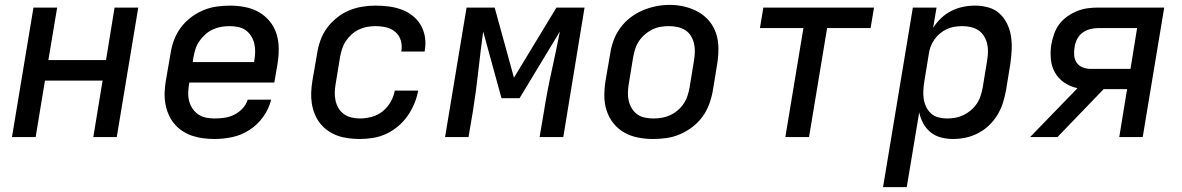

<svg xmlns="http://www.w3.org/2000/svg" viewBox="-20 -561 4840 786"><path d="M29 0 117 -530H214L178 -315H414L449 -530H546L458 0H362L400 -231H164L126 0Z M859 8Q835 8 811.5 5Q788 2 766 -5.5Q744 -13 725.5 -25.5Q707 -38 693 -55Q679 -72 670 -93Q661 -114 657 -136.5Q653 -159 654 -183Q655 -207 659 -231L678 -341Q682 -369 692 -396Q702 -423 719 -446.5Q736 -470 760 -488.5Q784 -507 811 -518.5Q838 -530 866 -534Q894 -538 921 -538Q953 -538 983.5 -532Q1014 -526 1039.5 -511.5Q1065 -497 1084 -474Q1103 -451 1112 -422Q1121 -393 1121 -361.5Q1121 -330 1116 -299L1103 -223H755L754 -217Q751 -199 750.5 -181Q750 -163 754.5 -146.5Q759 -130 768.5 -116Q778 -102 792 -92.5Q806 -83 823 -79.5Q840 -76 859 -76Q879 -76 899.5 -79Q920 -82 939 -91.5Q958 -101 973 -117Q988 -133 994 -153H1090Q1081 -116 1058 -83.5Q1035 -51 1002 -29.5Q969 -8 932 0Q895 8 859 8ZM769 -307H1020L1021 -313Q1024 -330 1024.5 -348Q1025 -366 1021 -382.5Q1017 -399 1008 -413.5Q999 -428 985.5 -437.5Q972 -447 955 -450.5Q938 -454 920 -454Q902 -454 885 -451Q868 -448 851.5 -440.5Q835 -433 821 -420.5Q807 -408 796.5 -393Q786 -378 780.5 -361Q775 -344 772 -327Z M1453 8Q1430 8 1406.5 5Q1383 2 1362 -5.5Q1341 -13 1322.5 -26Q1304 -39 1290.5 -56Q1277 -73 1268.5 -94Q1260 -115 1256.5 -137.5Q1253 -160 1254 -183.5Q1255 -207 1259 -231L1278 -341Q1282 -368 1291.5 -395Q1301 -422 1318 -445.5Q1335 -469 1358.5 -488Q1382 -507 1408.5 -518Q1435 -529 1462.5 -533.5Q1490 -538 1517 -538Q1545 -538 1572 -534.5Q1599 -531 1623.5 -522Q1648 -513 1668.5 -497Q1689 -481 1702 -459Q1715 -437 1719.5 -410Q1724 -383 1719 -356Q1719 -354 1719 -352.5Q1719 -351 1718 -350H1623Q1623 -351 1623 -351.5Q1623 -352 1623 -353Q1627 -375 1620.5 -396Q1614 -417 1598 -430.5Q1582 -444 1561 -449Q1540 -454 1517 -454Q1500 -454 1483 -451Q1466 -448 1450 -440.5Q1434 -433 1420 -420.5Q1406 -408 1396 -393Q1386 -378 1380.5 -361Q1375 -344 1372 -327L1354 -217Q1351 -200 1350.5 -182Q1350 -164 1354 -147.5Q1358 -131 1366.5 -117Q1375 -103 1388.5 -93.5Q1402 -84 1419 -80Q1436 -76 1453 -76Q1477 -76 1501.5 -82.5Q1526 -89 1546 -105Q1566 -121 1579 -143.5Q1592 -166 1596 -190H1692Q1687 -163 1676 -136.5Q1665 -110 1648.5 -86.5Q1632 -63 1609.5 -44Q1587 -25 1561 -13Q1535 -1 1507.5 3.5Q1480 8 1453 8Z M1802 0 1890 -530H2005L2084 -243L2258 -530H2373L2286 0H2189L2207 -106Q2220 -188 2238 -269Q2256 -350 2272 -432L2107 -159H2033L1958 -432Q1947 -351 1938 -269Q1929 -187 1916 -106L1898 0Z M2654 8Q2622 8 2591.5 2Q2561 -4 2535.5 -18.5Q2510 -33 2491.5 -56Q2473 -79 2463.5 -108Q2454 -137 2454 -168.5Q2454 -200 2459 -231L2478 -341Q2482 -369 2492 -396Q2502 -423 2519.5 -447Q2537 -471 2560.5 -489Q2584 -507 2611 -518.5Q2638 -530 2666 -535.5Q2694 -541 2722 -541Q2754 -541 2784 -533.5Q2814 -526 2839.5 -511.5Q2865 -497 2884 -474Q2903 -451 2912 -422.5Q2921 -394 2921 -362Q2921 -330 2916 -299L2898 -189Q2893 -161 2883 -134Q2873 -107 2856 -83.5Q2839 -60 2815 -41.5Q2791 -23 2764 -11.5Q2737 0 2709 4Q2681 8 2654 8ZM2655 -76Q2673 -76 2690 -79Q2707 -82 2723.5 -89.5Q2740 -97 2754.5 -109.5Q2769 -122 2779 -137Q2789 -152 2794.5 -169Q2800 -186 2803 -203L2821 -313Q2824 -331 2824.5 -349Q2825 -367 2821 -383.5Q2817 -400 2808 -414.5Q2799 -429 2784.5 -438Q2770 -447 2753 -450.5Q2736 -454 2718 -454Q2700 -454 2683 -451Q2666 -448 2650 -440Q2634 -432 2620 -420Q2606 -408 2596 -393Q2586 -378 2580.5 -361Q2575 -344 2572 -327L2554 -217Q2551 -200 2550.5 -182Q2550 -164 2554 -147.5Q2558 -131 2567 -116.5Q2576 -102 2589.5 -92.5Q2603 -83 2620.5 -79.5Q2638 -76 2655 -76Z M3195 0 3269 -446H3091L3105 -530H3558L3544 -446H3366L3292 0Z M3595 205 3717 -530H3814L3800 -447Q3814 -469 3833 -487Q3852 -505 3875 -516.5Q3898 -528 3922.5 -533Q3947 -538 3971 -538Q4000 -538 4026.5 -530.5Q4053 -523 4072.5 -505Q4092 -487 4103.5 -462.5Q4115 -438 4119 -411Q4123 -384 4121.5 -355.5Q4120 -327 4116 -299L4098 -189Q4093 -163 4085 -138Q4077 -113 4062.5 -89.5Q4048 -66 4028 -47Q4008 -28 3983.5 -15.5Q3959 -3 3933.5 2.5Q3908 8 3881 8Q3856 8 3831.5 1.5Q3807 -5 3789 -20Q3771 -35 3759.5 -56Q3748 -77 3743 -101L3692 205ZM3857 -76Q3874 -76 3891 -79Q3908 -82 3924.5 -90Q3941 -98 3955 -110Q3969 -122 3979 -137Q3989 -152 3994.5 -169Q4000 -186 4003 -203L4021 -313Q4024 -330 4024.5 -348Q4025 -366 4021 -382.5Q4017 -399 4008 -413.5Q3999 -428 3985.5 -437Q3972 -446 3955 -450Q3938 -454 3920 -454Q3904 -454 3888 -451.5Q3872 -449 3856.5 -442Q3841 -435 3828 -424Q3815 -413 3805 -399Q3795 -385 3789.5 -369.5Q3784 -354 3782 -338L3764 -228Q3761 -210 3760 -191.5Q3759 -173 3761.5 -156Q3764 -139 3771.5 -123.5Q3779 -108 3791.5 -96.5Q3804 -85 3821.5 -80.5Q3839 -76 3857 -76Z M4197 0 4391 -200Q4362 -206 4337.5 -222.5Q4313 -239 4299 -263.5Q4285 -288 4282 -318.5Q4279 -349 4284 -380Q4288 -401 4295.5 -422.5Q4303 -444 4316.5 -462Q4330 -480 4349 -493.5Q4368 -507 4389 -515.5Q4410 -524 4431.5 -527Q4453 -530 4475 -530H4746L4658 0H4562L4594 -196H4498L4309 0ZM4445 -279H4608L4635 -446H4475Q4458 -446 4441.5 -441.5Q4425 -437 4411 -426.5Q4397 -416 4389 -400Q4381 -384 4379 -367Q4376 -351 4377.5 -334Q4379 -317 4388 -304Q4397 -291 4412.5 -285Q4428 -279 4445 -279Z"/></svg>

Font: Iosevka Curly MdExObl
Style: Regular
Weight: 500
Width: 7
Italic angle: -9°
Monospace: yes
Designer: Belleve Invis
Foundry: Belleve Invis
Version: Version 11.1.0; ttfautohint (v1.8.3)